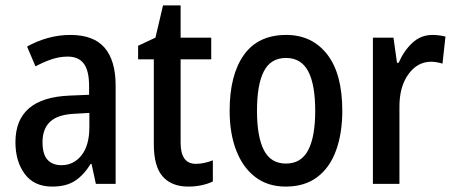

<svg xmlns="http://www.w3.org/2000/svg" viewBox="-20 -679 1678 709"><path d="M240 -550Q326 -550 366.5 -502.5Q407 -455 407 -363V0H334L318 -74H315Q289 -32 256.5 -11Q224 10 173 10Q106 10 71.5 -36.5Q37 -83 37 -154Q37 -318 237 -326L309 -329V-361Q309 -418 289.5 -444Q270 -470 230 -470Q201 -470 172 -460.5Q143 -451 111 -434L80 -507Q115 -527 156 -538.5Q197 -550 240 -550ZM256 -259Q193 -256 165 -229.5Q137 -203 137 -154Q137 -109 155.5 -89Q174 -69 207 -69Q252 -69 281 -105.5Q310 -142 310 -210V-262Z M703 -74Q719 -74 735 -77.5Q751 -81 766 -87V-9Q748 0 724.5 5Q701 10 675 10Q614 10 581 -27Q548 -64 548 -147V-460H490V-510L554 -540L582 -659H647V-540H760V-460H647V-152Q647 -74 703 -74Z M1244 -270Q1244 -187 1221 -123.5Q1198 -60 1151.5 -25Q1105 10 1035 10Q969 10 923 -25Q877 -60 852.5 -123Q828 -186 828 -270Q828 -402 880.5 -476Q933 -550 1037 -550Q1132 -550 1188 -478.5Q1244 -407 1244 -270ZM929 -270Q929 -174 954.5 -124.5Q980 -75 1036 -75Q1092 -75 1118 -124.5Q1144 -174 1144 -270Q1144 -367 1118 -416Q1092 -465 1036 -465Q980 -465 954.5 -416Q929 -367 929 -270Z M1577 -550Q1588 -550 1600.5 -548.5Q1613 -547 1625 -544L1614 -444Q1605 -447 1593.5 -449Q1582 -451 1572 -451Q1521 -451 1487.5 -404Q1454 -357 1455 -281V0H1357V-540H1433L1446 -447H1452Q1471 -491 1502.5 -520.5Q1534 -550 1577 -550Z"/></svg>

Font: Noto Sans Gurmukhi Condensed Medium
Style: Regular
Weight: 500
Width: 3
Designer: Jelle Bosma - Monotype Design Team
Foundry: Monotype Imaging Inc.
Version: Version 2.004; ttfautohint (v1.8.4.7-5d5b)